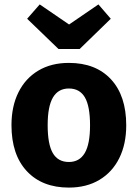

<svg xmlns="http://www.w3.org/2000/svg" viewBox="-20 -833 624 870"><path d="M552 -265Q552 -180 520.5 -116.5Q489 -53 430.5 -18Q372 17 292 17Q171 17 101.5 -57.5Q32 -132 32 -266Q32 -351 63.5 -414.5Q95 -478 153.5 -513Q212 -548 292 -548Q414 -548 483 -473.5Q552 -399 552 -265ZM196 -266Q196 -179 219.5 -139Q243 -99 292 -99Q340 -99 364 -139.5Q388 -180 388 -265Q388 -352 364.5 -392Q341 -432 292 -432Q244 -432 220 -391.5Q196 -351 196 -266ZM482 -748 341 -611H245L103 -748L160 -813L293 -722L426 -813Z"/></svg>

Font: FiraGOUPP
Style: Bold
Weight: 700
Designer: bBox Type
Foundry: bBox Type GmbH
Version: Version 1.001